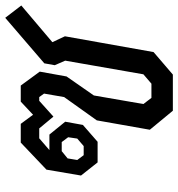

<svg xmlns="http://www.w3.org/2000/svg" viewBox="6 -672 666 717"><g transform="rotate(-90 338.5 -313.0)"><path d="M213 -86 248 -284 335 -406 348 -481 335 -499H321L262 -446L218 -499H181L137 -461H195L243 -402L231 -336L168 -281H91L42 -343L64 -472L165 -568H235L269 -522L318 -568H378L430 -497L412 -397L341 -295L309 -110L332 -80H385L420 -110L471 -402L454 -441L461 -480L631 -626L677 -566L540 -450L562 -403L503 -72L419 0H284ZM152 -333 180 -357 185 -391 167 -415H133L106 -393L100 -357L118 -333Z"/></g></svg>

Font: Chakra Petch Medium
Style: Italic
Weight: 500
Italic angle: -10°
Designer: Katatrad Aksorn Co.,Ltd.
Foundry: Cadson Demak Co.,Ltd.
Version: Version 1.000; ttfautohint (v1.6)